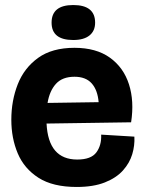

<svg xmlns="http://www.w3.org/2000/svg" viewBox="-20 -729 573 763"><path d="M285 14Q190 14 133 -22.5Q76 -59 50.5 -119.5Q25 -180 25 -253Q25 -329 50.5 -394Q76 -459 131.5 -499Q187 -539 276 -539Q362 -539 416.5 -500Q471 -461 492.5 -394Q514 -327 501 -243L165 -238Q172 -95 287 -95Q342 -95 363 -123.5Q384 -152 382 -194L514 -186Q516 -151 505.5 -116Q495 -81 468.5 -51.5Q442 -22 396.5 -4Q351 14 285 14ZM276 -424Q228 -424 202.5 -396Q177 -368 169 -320L372 -323Q368 -371 344.5 -397.5Q321 -424 276 -424ZM271 -570Q185 -570 185 -639Q185 -709 271 -709Q358 -709 358 -639Q358 -606 335.5 -588Q313 -570 271 -570Z"/></svg>

Font: Bricolage Grotesque 96pt Bricolage Grotesque 48pt Regular
Style: Bold
Weight: 700
Designer: Mathieu Triay
Foundry: Atelier Triay
Version: Version 1.001; ttfautohint (v1.8.4.7-5d5b);gftools[0.9.33.de